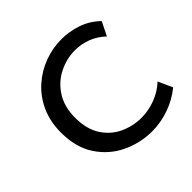

<svg xmlns="http://www.w3.org/2000/svg" viewBox="-143 -655 796 796"><g transform="rotate(-45 255.0 -257.0)"><path d="M317 11.5Q247 11.5 184.8 -18.2Q122.5 -48 83.8 -106.5Q45 -165 45 -251.5Q45 -317 68.2 -367.8Q91.5 -418.5 130.8 -453.5Q170 -488.5 219.2 -506.8Q268.5 -525 320 -525Q365.5 -525 410.2 -510Q455 -495 491.5 -460L461.5 -399.5Q433.5 -426.5 398.5 -439.8Q363.5 -453 328 -453Q278 -453 232.5 -430.2Q187 -407.5 158.5 -363Q130 -318.5 130 -254Q130 -187.5 158 -144.2Q186 -101 230.8 -80.2Q275.5 -59.5 325.5 -59.5Q366 -59.5 406.5 -74.8Q447 -90 478 -119L506.5 -56Q465 -22.5 415.5 -5.5Q366 11.5 317 11.5Z"/></g></svg>

Font: Mooli
Style: Regular
Weight: 400
Designer: Vernon Adams
Foundry: Vernon Adams
Version: Version 1.000; ttfautohint (v1.8.4.7-5d5b);gftools[0.9.33]